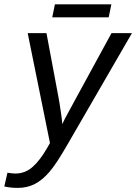

<svg xmlns="http://www.w3.org/2000/svg" viewBox="-77 -686 647 913"><path d="M7.8 207.5Q-26.4 207.5 -56.6 200.7L-41.5 135.3Q-18.1 139.2 -3.9 139.2Q42.5 139.2 77.9 107.9Q113.3 76.7 147.5 17.1L160.6 -5.9L54.7 -528.3H144L198.7 -236.3Q202.6 -216.8 206.1 -195.1Q209.5 -173.3 212.4 -153.1Q215.3 -132.8 217.3 -117.7Q219.2 -102.5 219.2 -95.7Q221.7 -101.1 224.9 -107.7Q228 -114.3 231.9 -122.1L291.5 -231.9L453.1 -528.3H550.3L244.6 0Q189.9 95.2 157.7 131.8Q125 169.9 88.9 188.7Q52.7 207.5 7.8 207.5ZM452.6 -665.5 439.9 -603.5H171.4L184.1 -665.5Z"/></svg>

Font: Arimo
Style: Italic
Weight: 400
Italic angle: -12°
Designer: Steve Matteson
Foundry: Monotype Imaging Inc.
Version: Version 1.33